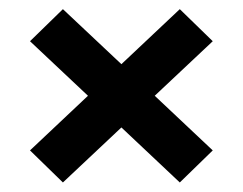

<svg xmlns="http://www.w3.org/2000/svg" viewBox="-20 -569 517 409"><path d="M114 -180.3 43.9 -248.6 167.4 -365 43.9 -481.2 114 -549.5 238.6 -432.3 363 -549.5 433.2 -481.2 309.6 -365 433.2 -248.6 363 -180.3 238.6 -297.5Z"/></svg>

Font: Big Shoulders Text SC Thin
Style: Regular
Weight: 100
Designer: Patric King
Foundry: XO Type Co
Version: Version 2.002